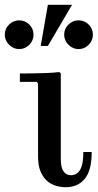

<svg xmlns="http://www.w3.org/2000/svg" viewBox="-63 -772 408 802"><path d="M212 10Q191 10 170.5 4Q150 -2 133.5 -16.5Q117 -31 106.5 -55.5Q96 -80 96 -117V-423L90 -430H20V-465Q46 -465 74.5 -465.5Q103 -466 131 -467Q159 -468 185 -471L191 -465V-106Q191 -73 202 -56.5Q213 -40 234 -40Q246 -40 258 -47.5Q270 -55 277.5 -76Q285 -97 285 -137H320Q320 -60 291 -25Q262 10 212 10ZM17 -567Q-7 -567 -25 -585Q-43 -603 -43 -627Q-43 -652 -25 -669.5Q-7 -687 17 -687Q42 -687 59.5 -669.5Q77 -652 77 -627Q77 -603 59.5 -585Q42 -567 17 -567ZM265 -567Q241 -567 223 -585Q205 -603 205 -627Q205 -652 223 -669.5Q241 -687 265 -687Q290 -687 307.5 -669.5Q325 -652 325 -627Q325 -603 307.5 -585Q290 -567 265 -567ZM238 -752 137 -580H107L137 -752Z"/></svg>

Font: Brygada 1918 Medium
Style: Regular
Weight: 500
Designer: Mateusz Machalski | Borys Kosmynka | Przemek Hoffer
Foundry: NIEPODLEGLA 2018
Version: Version 3.006